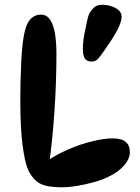

<svg xmlns="http://www.w3.org/2000/svg" viewBox="-20 -787 592 813"><path d="M240 6Q179 6 149 -10Q119 -26 99 -68Q85 -100 75.5 -172.5Q66 -245 66 -361Q66 -442 69.5 -516Q73 -590 80 -630Q88 -681 106.5 -703Q125 -725 153 -725Q178 -725 192.5 -703Q207 -681 213 -643.5Q219 -606 219 -561Q219 -439 210.5 -314Q202 -189 187 -84L174 -102Q219 -133 270.5 -155Q322 -177 371.5 -189Q421 -201 458 -201Q495 -201 512.5 -186Q530 -171 530 -143Q530 -115 505.5 -86.5Q481 -58 436 -37Q411 -25 377 -15.5Q343 -6 307.5 0Q272 6 240 6ZM344 -534Q332 -544 331 -573Q330 -602 337 -642Q344 -675 350 -704Q356 -733 372 -749Q385 -765 405.5 -766.5Q426 -768 447 -762Q468 -756 480 -746Q496 -733 495 -713.5Q494 -694 478 -662Q466 -639 450.5 -615.5Q435 -592 421 -572Q407 -552 396 -539Q387 -528 371 -526.5Q355 -525 344 -534Z"/></svg>

Font: DynaPuff
Style: Regular
Weight: 400
Designer: Toshi Omagari, Jennifer Daniel
Foundry: Google Fonts
Version: Version 2.000